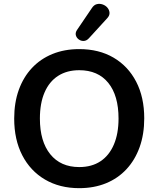

<svg xmlns="http://www.w3.org/2000/svg" viewBox="-20 -971 825 1001"><path d="M393 10Q291 10 214.5 -35Q138 -80 96 -161.5Q54 -243 54 -353Q54 -436 78 -502.5Q102 -569 146.5 -616.5Q191 -664 253.5 -689.5Q316 -715 393 -715Q496 -715 572 -670.5Q648 -626 690 -545Q732 -464 732 -354Q732 -271 708 -204Q684 -137 639.5 -89Q595 -41 532.5 -15.5Q470 10 393 10ZM393 -100Q458 -100 503.5 -130Q549 -160 573.5 -217Q598 -274 598 -353Q598 -473 544.5 -539Q491 -605 393 -605Q329 -605 283 -575.5Q237 -546 212.5 -489.5Q188 -433 188 -353Q188 -234 242 -167Q296 -100 393 -100ZM443 -771Q431 -758 416.5 -757.5Q402 -757 390.5 -765.5Q379 -774 375.5 -787Q372 -800 381 -814L459 -929Q470 -946 485.5 -949.5Q501 -953 516 -947.5Q531 -942 540.5 -930.5Q550 -919 551 -904.5Q552 -890 539 -876Z"/></svg>

Font: Nunito
Style: Bold
Weight: 700
Designer: Vernon Adams
Foundry: Vernon Adams
Version: Version 3.602